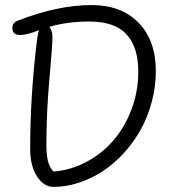

<svg xmlns="http://www.w3.org/2000/svg" viewBox="-20 -729 685 758"><path d="M190.9 8.8Q152.8 8.8 126 -32.7Q99.1 -74.2 99.1 -141.1Q99.1 -354.5 127 -578.1Q130.4 -600.6 133.8 -609.9Q86.4 -590.8 59.1 -590.8Q28.8 -590.8 28.8 -618.2Q28.8 -639.2 48.8 -647Q207.5 -709 341.8 -709Q459 -709 527.1 -639.2Q595.2 -569.3 595.2 -448.2Q595.2 -387.7 579.6 -328.4Q564 -269 536.6 -219.2Q509.3 -169.4 470.7 -126.7Q432.1 -84 387.7 -54.4Q343.3 -24.9 292.5 -8.1Q241.7 8.8 190.9 8.8ZM163.1 -160.2Q163.1 -119.6 168.9 -94.7Q174.8 -69.8 190.9 -51.8Q260.7 -57.1 323 -90.8Q385.3 -124.5 429.7 -177Q474.1 -229.5 500 -299.6Q525.9 -369.6 525.9 -445.8Q525.9 -542.5 479.7 -593.3Q433.6 -644 332 -644Q246.1 -644 174.8 -623Q187 -608.9 187 -583Q187 -549.3 175 -415.8Q163.1 -282.2 163.1 -160.2Z"/></svg>

Font: Shantell Sans Normal
Style: Regular
Weight: 300
Designer: Stephen Nixon, Anya Danilova, Shantell Martin
Foundry: Arrow Type
Version: Version 1.006;[559af2be0]